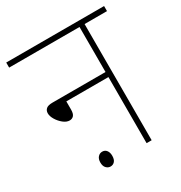

<svg xmlns="http://www.w3.org/2000/svg" viewBox="-152 -732 805 853"><g transform="rotate(-30 251.0 -306.0)"><path d="M0 -622H502V-596H387V0H361V-339H145V-297Q145 -276 137 -267Q129 -258 116 -258Q100 -258 84 -271Q68 -284 57.5 -301.5Q47 -319 47 -334Q47 -348 56.5 -356.5Q66 -365 89 -365H361V-596H0ZM140 -28Q140 -46 149 -56Q158 -66 171 -66Q185 -66 193 -55.5Q201 -45 201 -28Q201 -9 192.5 0.5Q184 10 171 10Q159 10 149.5 0.5Q140 -9 140 -28Z"/></g></svg>

Font: Noto Sans Devanagari Thin
Style: Regular
Weight: 100
Designer: Jelle Bosma - Monotype Design Team
Foundry: Monotype Imaging Inc.
Version: Version 2.004; ttfautohint (v1.8.4.7-5d5b)